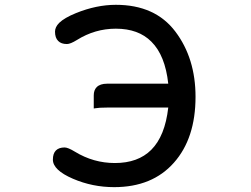

<svg xmlns="http://www.w3.org/2000/svg" viewBox="-20 -747 1040 794"><path d="M459 -628.4Q372.6 -628.4 297.9 -581.5Q271 -564.9 256.8 -564.9Q232.9 -564.9 220.7 -577.6Q207.5 -590.3 207.5 -616.2Q207.5 -634.8 224.6 -652.3Q246.1 -673.3 294.4 -692.9Q378.9 -727.1 459 -727.1Q621.6 -727.1 705.1 -616.5Q788.6 -505.9 788.6 -346.7Q788.6 -174.8 699.2 -74.2Q609.9 26.9 452.1 26.9Q362.3 26.9 281.7 -7.8Q198.7 -43.5 198.7 -86.9Q198.7 -112.3 211.2 -124.8Q223.6 -137.2 247.1 -137.2Q261.2 -137.2 290 -119.6Q366.7 -72.8 455.1 -72.8Q550.8 -72.8 605.5 -127.4Q662.6 -184.6 675.8 -302.2H422.9Q389.2 -302.2 374 -299.3L367.7 -298.3V-352.5Q367.7 -374.5 379.9 -386.7Q394 -400.9 422.9 -400.9H675.8Q663.1 -518.1 606 -574.7Q552.7 -628.4 459 -628.4Z"/></svg>

Font: YuPearl-Medium
Style: Medium
Weight: 500
Designer: Max Yao
Foundry: Max-Everyday
Version: Version 1.011; ttfautohint (v1.8.3)